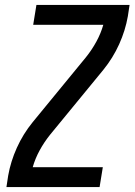

<svg xmlns="http://www.w3.org/2000/svg" viewBox="-20 -755 543 775"><path d="M6 0 13 -46Q23 -103 48 -158.5Q73 -214 112 -262L327 -524Q351 -554 369 -587Q387 -620 397 -655H114L127 -735H503L496 -689Q486 -632 461 -576.5Q436 -521 397 -473L182 -211Q158 -181 140 -148Q122 -115 112 -80H395L382 0Z"/></svg>

Font: Iosevka Term Curly Md Obl
Style: Regular
Weight: 500
Italic angle: -9°
Designer: Belleve Invis
Foundry: Belleve Invis
Version: Version 32.3.0